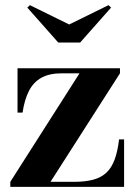

<svg xmlns="http://www.w3.org/2000/svg" viewBox="-20 -725 526 745"><path d="M20 0V-19.5L288.5 -440.5H219Q172 -440.5 141 -423.5Q110 -406.5 92.5 -372.5Q75 -338.5 67.5 -288H48V-460H445.5V-440.5L176 -19.5H267.5Q311 -19.5 341.8 -27.8Q372.5 -36 392.8 -55Q413 -74 424.8 -105.8Q436.5 -137.5 442 -184H461.5V0ZM206 -560 86 -695.5 96 -705 248.5 -630 401 -705 411 -695.5 291 -560Z"/></svg>

Font: Bodoni Moda 11pt
Style: Bold
Weight: 700
Designer: Owen Earl
Foundry: indestructible type
Version: Version 2.004